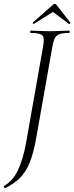

<svg xmlns="http://www.w3.org/2000/svg" viewBox="-46 -784 386 997"><path d="M-19 193Q-21 194 -24 189Q-27 184 -25 182Q22 154 48 98Q74 42 89 -40L178 -544Q186 -587 174 -600Q162 -613 113 -613Q111 -613 111 -619Q111 -625 113 -625Q133 -625 158.5 -623.5Q184 -622 212 -622Q244 -622 269 -623.5Q294 -625 313 -625Q316 -625 316 -619Q316 -613 313 -613Q281 -613 264 -607Q247 -601 239 -586Q231 -571 226 -542L142 -67Q128 11 108.5 59.5Q89 108 59 138.5Q29 169 -19 193ZM130 -660Q129 -659 125.5 -662Q122 -665 124 -667L229 -759Q233 -764 238.5 -764Q244 -764 247 -759L319 -667Q321 -665 317.5 -661.5Q314 -658 312 -660L229 -722Z"/></svg>

Font: Cormorant Garamond Light Light
Style: Italic
Weight: 300
Italic angle: -10°
Version: Version 4.001